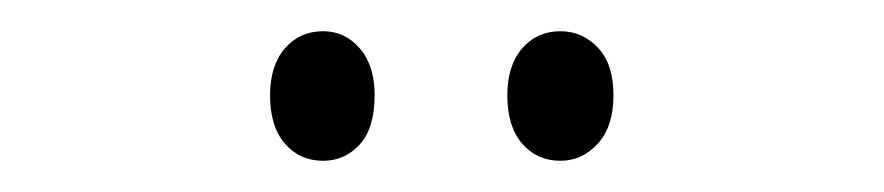

<svg xmlns="http://www.w3.org/2000/svg" viewBox="-20 -727 566 123"><path d="M153 -666Q153 -685 162.5 -696Q172 -707 187 -707Q201 -707 210.5 -696Q220 -685 220 -666Q220 -645 210.5 -634.5Q201 -624 187 -624Q172 -624 162.5 -635Q153 -646 153 -666ZM305 -666Q305 -685 314.5 -696Q324 -707 339 -707Q353 -707 363 -696.5Q373 -686 373 -666Q373 -646 363 -635Q353 -624 339 -624Q324 -624 314.5 -635Q305 -646 305 -666Z"/></svg>

Font: Noto Sans Telugu ExtraCondensed Light
Style: Regular
Weight: 300
Width: 2
Designer: Jelle Bosma - Monotype Design Team
Foundry: Monotype Imaging Inc.
Version: Version 2.005; ttfautohint (v1.8.4.7-5d5b)